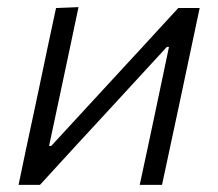

<svg xmlns="http://www.w3.org/2000/svg" viewBox="-20 -518 611 538"><path d="M32 0Q43.5 -56 54.5 -107.5Q65.5 -158.5 78.5 -219.5L89 -269Q102.5 -334 113.8 -387Q125 -440 137 -495.5L200 -498Q188.5 -444.5 178 -393.5Q167 -342 154 -280.5L117.5 -109H123.5L282 -281Q330 -333 380 -387.2Q430 -441.5 479.5 -495.5H539.5Q527.5 -439.5 516.5 -387Q505.5 -334.5 491.5 -269L481 -219.5Q468 -159 457 -107.5Q446 -55.5 434 0H371.5Q383 -54.5 394 -104.5Q404.5 -154.5 417 -213L453.5 -386.5H447.5L292.5 -218Q193 -110.5 92 0Z"/></svg>

Font: Heraclito Light
Style: Italic
Weight: 300
Italic angle: -12°
Designer: Kostas Bartsokas (font) & Cristiano Sobral (main changes)
Foundry: Kostas Bartsokas (font) & Cristiano Sobral (main changes)
Version: Version 1.00;July 8, 2020;FontCreator 13.0.0.2655 64-bit